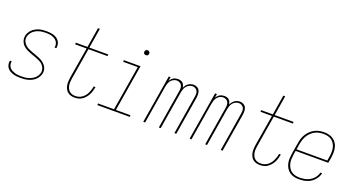

<svg xmlns="http://www.w3.org/2000/svg" viewBox="-47 -1337 3594 1947"><g transform="rotate(20 1750.0 -363.5)"><path d="M194 8Q173 8 153 6Q133 4 114.5 -1.5Q96 -7 79 -16.5Q62 -26 50.5 -40.5Q39 -55 34 -74.5Q29 -94 33 -114L34 -120H53L52 -115Q49 -97 53.5 -80.5Q58 -64 68.5 -51.5Q79 -39 94.5 -31Q110 -23 126 -18Q142 -13 159.5 -11.5Q177 -10 195 -10Q213 -10 231.5 -11.5Q250 -13 268 -18Q286 -23 303 -31.5Q320 -40 335 -53Q350 -66 359.5 -83Q369 -100 372 -117Q376 -141 367.5 -162Q359 -183 343.5 -198Q328 -213 307.5 -222.5Q287 -232 266.5 -240Q246 -248 224.5 -255Q203 -262 183 -271Q163 -280 144.5 -292Q126 -304 113 -321Q100 -338 93.5 -360Q87 -382 91 -405Q94 -425 104 -443.5Q114 -462 129 -477Q144 -492 162.5 -502Q181 -512 200.5 -518Q220 -524 240 -526Q260 -528 279 -528Q299 -528 318.5 -526Q338 -524 356.5 -518.5Q375 -513 390.5 -503Q406 -493 417 -478Q428 -463 432 -444.5Q436 -426 433 -406L432 -400H413L414 -405Q417 -422 413 -438.5Q409 -455 399 -467.5Q389 -480 375 -488.5Q361 -497 345.5 -502Q330 -507 312.5 -508.5Q295 -510 278 -510Q261 -510 243 -508Q225 -506 208 -501Q191 -496 174.5 -487.5Q158 -479 144.5 -466Q131 -453 121.5 -436.5Q112 -420 109 -403Q105 -379 114 -358Q123 -337 138.5 -322Q154 -307 173.5 -297.5Q193 -288 214.5 -280Q236 -272 256.5 -265Q277 -258 297.5 -249Q318 -240 336 -228Q354 -216 368 -199Q382 -182 388.5 -160.5Q395 -139 391 -115Q387 -95 376.5 -76Q366 -57 350 -42Q334 -27 314.5 -17Q295 -7 275 -1.5Q255 4 234.5 6Q214 8 194 8Z M777 8Q756 8 736 2.5Q716 -3 701 -15.5Q686 -28 677 -46Q668 -64 664.5 -84Q661 -104 662 -125Q663 -146 666 -167L722 -502H598L599 -520H725L760 -735H780L745 -520H949L948 -502H742L686 -164Q683 -146 682 -127.5Q681 -109 683.5 -92Q686 -75 693.5 -59Q701 -43 713.5 -31.5Q726 -20 743 -15Q760 -10 778 -10Q796 -10 814 -15Q832 -20 848 -31Q864 -42 876.5 -57Q889 -72 897 -88.5Q905 -105 911 -122.5Q917 -140 920 -158L921 -165H940L939 -157Q935 -137 929 -117Q923 -97 913 -78.5Q903 -60 888.5 -43Q874 -26 856 -14Q838 -2 817.5 3Q797 8 777 8Z M1371 0H1021V-18H1194L1274 -502H1117V-520H1297L1214 -18H1371ZM1309 -644Q1303 -644 1297.5 -646Q1292 -648 1288 -652.5Q1284 -657 1283.5 -663.5Q1283 -670 1284 -676Q1284 -681 1286.5 -685Q1289 -689 1293 -691.5Q1297 -694 1301 -695.5Q1305 -697 1310 -697Q1316 -697 1321.5 -694.5Q1327 -692 1331 -687.5Q1335 -683 1336 -676.5Q1337 -670 1336 -664Q1335 -659 1332.5 -655Q1330 -651 1326.5 -648.5Q1323 -646 1318.5 -645Q1314 -644 1309 -644Z M1516 0 1602 -520H1622L1615 -478Q1622 -489 1631 -499Q1640 -509 1651.5 -515.5Q1663 -522 1675.5 -525Q1688 -528 1700 -528Q1715 -528 1729 -523.5Q1743 -519 1752.5 -510Q1762 -501 1767 -488Q1772 -475 1774 -461Q1780 -475 1789.5 -488Q1799 -501 1812 -510Q1825 -519 1839.5 -523.5Q1854 -528 1869 -528Q1889 -528 1907 -518.5Q1925 -509 1933.5 -491.5Q1942 -474 1942.5 -453Q1943 -432 1940 -412L1872 0H1852L1920 -415Q1923 -432 1923 -449Q1923 -466 1915.5 -480Q1908 -494 1893.5 -502Q1879 -510 1862 -510Q1845 -510 1827 -501Q1809 -492 1797.5 -477Q1786 -462 1780 -444Q1774 -426 1771 -408L1704 0H1684L1752 -415Q1755 -432 1755 -449Q1755 -466 1747.5 -480Q1740 -494 1725.5 -502Q1711 -510 1694 -510Q1676 -510 1658.5 -501Q1641 -492 1629.5 -477Q1618 -462 1612 -444Q1606 -426 1603 -408L1536 0Z M2016 0 2102 -520H2122L2115 -478Q2122 -489 2131 -499Q2140 -509 2151.5 -515.5Q2163 -522 2175.5 -525Q2188 -528 2200 -528Q2215 -528 2229 -523.5Q2243 -519 2252.5 -510Q2262 -501 2267 -488Q2272 -475 2274 -461Q2280 -475 2289.5 -488Q2299 -501 2312 -510Q2325 -519 2339.5 -523.5Q2354 -528 2369 -528Q2389 -528 2407 -518.5Q2425 -509 2433.5 -491.5Q2442 -474 2442.5 -453Q2443 -432 2440 -412L2372 0H2352L2420 -415Q2423 -432 2423 -449Q2423 -466 2415.5 -480Q2408 -494 2393.5 -502Q2379 -510 2362 -510Q2345 -510 2327 -501Q2309 -492 2297.5 -477Q2286 -462 2280 -444Q2274 -426 2271 -408L2204 0H2184L2252 -415Q2255 -432 2255 -449Q2255 -466 2247.5 -480Q2240 -494 2225.5 -502Q2211 -510 2194 -510Q2176 -510 2158.5 -501Q2141 -492 2129.5 -477Q2118 -462 2112 -444Q2106 -426 2103 -408L2036 0Z M2777 8Q2756 8 2736 2.5Q2716 -3 2701 -15.5Q2686 -28 2677 -46Q2668 -64 2664.5 -84Q2661 -104 2662 -125Q2663 -146 2666 -167L2722 -502H2598L2599 -520H2725L2760 -735H2780L2745 -520H2949L2948 -502H2742L2686 -164Q2683 -146 2682 -127.5Q2681 -109 2683.5 -92Q2686 -75 2693.5 -59Q2701 -43 2713.5 -31.5Q2726 -20 2743 -15Q2760 -10 2778 -10Q2796 -10 2814 -15Q2832 -20 2848 -31Q2864 -42 2876.5 -57Q2889 -72 2897 -88.5Q2905 -105 2911 -122.5Q2917 -140 2920 -158L2921 -165H2940L2939 -157Q2935 -137 2929 -117Q2923 -97 2913 -78.5Q2903 -60 2888.5 -43Q2874 -26 2856 -14Q2838 -2 2817.5 3Q2797 8 2777 8Z M3196 8Q3168 8 3142.5 1.5Q3117 -5 3096 -20Q3075 -35 3062 -57Q3049 -79 3042.5 -105Q3036 -131 3037.5 -158.5Q3039 -186 3043 -213L3063 -333Q3067 -359 3075 -384Q3083 -409 3097.5 -432Q3112 -455 3132 -474Q3152 -493 3176 -505.5Q3200 -518 3226 -523Q3252 -528 3277 -528Q3305 -528 3331 -521.5Q3357 -515 3378 -500Q3399 -485 3412.5 -463Q3426 -441 3431.5 -415Q3437 -389 3436 -361.5Q3435 -334 3431 -307L3421 -251H3069L3062 -210Q3059 -186 3057.5 -161Q3056 -136 3061.5 -113Q3067 -90 3078.5 -69.5Q3090 -49 3108 -35.5Q3126 -22 3149.5 -16Q3173 -10 3197 -10Q3226 -10 3254.5 -15.5Q3283 -21 3309.5 -36.5Q3336 -52 3355 -77Q3374 -102 3380 -130H3399Q3395 -109 3384 -89Q3373 -69 3357.5 -52Q3342 -35 3322.5 -23Q3303 -11 3281.5 -4Q3260 3 3238.5 5.5Q3217 8 3196 8ZM3072 -269H3404L3411 -310Q3415 -334 3416 -359Q3417 -384 3412.5 -407Q3408 -430 3396.5 -450Q3385 -470 3367 -484Q3349 -498 3325.5 -504Q3302 -510 3277 -510Q3254 -510 3230.5 -505.5Q3207 -501 3185 -489.5Q3163 -478 3144.5 -460Q3126 -442 3113.5 -421Q3101 -400 3093.5 -376.5Q3086 -353 3082 -330Z"/></g></svg>

Font: Iosevka Thin Oblique
Style: Regular
Weight: 100
Italic angle: -9°
Monospace: yes
Designer: Belleve Invis
Foundry: Belleve Invis
Version: Version 32.5.0; ttfautohint (v1.8.4)